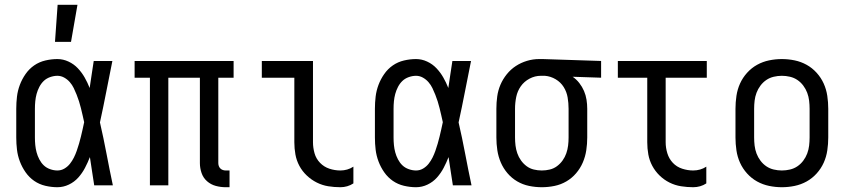

<svg xmlns="http://www.w3.org/2000/svg" viewBox="-20 -775 3540 803"><path d="M220 8Q195 8 169.5 2Q144 -4 123 -18.5Q102 -33 87 -54.5Q72 -76 63 -100Q54 -124 51 -149Q48 -174 48 -200V-320Q48 -346 51 -371Q54 -396 63 -420Q72 -444 87 -465.5Q102 -487 123 -501.5Q144 -516 169.5 -522Q195 -528 220 -528Q244 -528 266.5 -517.5Q289 -507 305.5 -489.5Q322 -472 334 -451Q346 -430 355 -407Q359 -436 363.5 -464Q368 -492 372 -520H450Q437 -456 424.5 -391.5Q412 -327 398 -263Q413 -198 425.5 -132Q438 -66 452 0H374Q370 -29 365 -58.5Q360 -88 356 -118Q347 -95 335.5 -73Q324 -51 307.5 -32.5Q291 -14 268 -3Q245 8 220 8ZM220 -62Q236 -62 249.5 -70Q263 -78 272.5 -90Q282 -102 289 -116Q296 -130 301 -144.5Q306 -159 310.5 -174Q315 -189 318.5 -204Q322 -219 325.5 -234Q329 -249 332 -264Q329 -278 325.5 -293Q322 -308 318.5 -322.5Q315 -337 310.5 -351Q306 -365 300.5 -379Q295 -393 288.5 -406.5Q282 -420 272 -431.5Q262 -443 248.5 -450.5Q235 -458 220 -458Q205 -458 189.5 -452.5Q174 -447 163 -436.5Q152 -426 144.5 -411.5Q137 -397 133 -382Q129 -367 127.5 -351.5Q126 -336 126 -320V-200Q126 -184 127.5 -168.5Q129 -153 133 -138Q137 -123 144.5 -108.5Q152 -94 163 -83.5Q174 -73 189.5 -67.5Q205 -62 220 -62ZM210 -600 221 -755H304L277 -600Z M940 8H924Q903 8 882.5 2.5Q862 -3 846 -17Q830 -31 823 -51.5Q816 -72 816 -93V-450H684V0H607V-450H543V-520H957V-450H893V-93Q893 -87 895 -81Q897 -75 901.5 -70.5Q906 -66 912 -64Q918 -62 924 -62H940Z M1404 8Q1378 8 1353 4Q1328 0 1305 -11.5Q1282 -23 1263 -41Q1244 -59 1232 -81.5Q1220 -104 1215.5 -129Q1211 -154 1211 -180V-450H1075V-520H1289V-180Q1289 -157 1295.5 -134Q1302 -111 1318.5 -94Q1335 -77 1357.5 -69.5Q1380 -62 1404 -62Q1418 -62 1432 -66Q1446 -70 1458 -78V-8Q1446 0 1432 4Q1418 8 1404 8Z M1720 8Q1695 8 1669.5 2Q1644 -4 1623 -18.5Q1602 -33 1587 -54.5Q1572 -76 1563 -100Q1554 -124 1551 -149Q1548 -174 1548 -200V-320Q1548 -346 1551 -371Q1554 -396 1563 -420Q1572 -444 1587 -465.5Q1602 -487 1623 -501.5Q1644 -516 1669.5 -522Q1695 -528 1720 -528Q1744 -528 1766.5 -517.5Q1789 -507 1805.5 -489.5Q1822 -472 1834 -451Q1846 -430 1855 -407Q1859 -436 1863.5 -464Q1868 -492 1872 -520H1950Q1937 -456 1924.5 -391.5Q1912 -327 1898 -263Q1913 -198 1925.5 -132Q1938 -66 1952 0H1874Q1870 -29 1865 -58.5Q1860 -88 1856 -118Q1847 -95 1835.5 -73Q1824 -51 1807.5 -32.5Q1791 -14 1768 -3Q1745 8 1720 8ZM1720 -62Q1736 -62 1749.5 -70Q1763 -78 1772.5 -90Q1782 -102 1789 -116Q1796 -130 1801 -144.5Q1806 -159 1810.5 -174Q1815 -189 1818.5 -204Q1822 -219 1825.5 -234Q1829 -249 1832 -264Q1829 -278 1825.5 -293Q1822 -308 1818.5 -322.5Q1815 -337 1810.5 -351Q1806 -365 1800.5 -379Q1795 -393 1788.5 -406.5Q1782 -420 1772 -431.5Q1762 -443 1748.5 -450.5Q1735 -458 1720 -458Q1705 -458 1689.5 -452.5Q1674 -447 1663 -436.5Q1652 -426 1644.5 -411.5Q1637 -397 1633 -382Q1629 -367 1627.5 -351.5Q1626 -336 1626 -320V-200Q1626 -184 1627.5 -168.5Q1629 -153 1633 -138Q1637 -123 1644.5 -108.5Q1652 -94 1663 -83.5Q1674 -73 1689.5 -67.5Q1705 -62 1720 -62Z M2246 8Q2219 8 2192.5 2.5Q2166 -3 2143 -16.5Q2120 -30 2102.5 -50.5Q2085 -71 2074.5 -95.5Q2064 -120 2060 -146.5Q2056 -173 2056 -200V-320Q2056 -346 2059.5 -371.5Q2063 -397 2073 -420.5Q2083 -444 2099.5 -464.5Q2116 -485 2137.5 -499Q2159 -513 2184 -520.5Q2209 -528 2235 -528H2250L2494 -520V-450L2375 -454Q2391 -443 2403 -427.5Q2415 -412 2422.5 -394.5Q2430 -377 2433 -358Q2436 -339 2436 -320V-200Q2436 -173 2432 -146.5Q2428 -120 2417.5 -95.5Q2407 -71 2389.5 -50.5Q2372 -30 2349 -16.5Q2326 -3 2299.5 2.5Q2273 8 2246 8ZM2246 -62Q2263 -62 2279.5 -66Q2296 -70 2309.5 -80Q2323 -90 2333 -104Q2343 -118 2348.5 -134Q2354 -150 2356 -166.5Q2358 -183 2358 -200V-320Q2358 -344 2354 -367.5Q2350 -391 2337.5 -411Q2325 -431 2304 -443.5Q2283 -456 2259 -458H2242Q2217 -458 2194.5 -446Q2172 -434 2158 -414Q2144 -394 2139 -369.5Q2134 -345 2134 -320V-200Q2134 -183 2136 -166.5Q2138 -150 2143.5 -134Q2149 -118 2159 -104Q2169 -90 2182.5 -80Q2196 -70 2212.5 -66Q2229 -62 2246 -62Z M2879 8Q2854 8 2828.5 4Q2803 0 2780 -11.5Q2757 -23 2738.5 -41Q2720 -59 2708 -81.5Q2696 -104 2691.5 -129Q2687 -154 2687 -180V-450H2564V-520H2936V-450H2764V-180Q2764 -157 2771 -134Q2778 -111 2794 -94Q2810 -77 2833 -69.5Q2856 -62 2879 -62Q2894 -62 2908 -66Q2922 -70 2934 -78V-8Q2922 0 2908 4Q2894 8 2879 8Z M3250 8Q3223 8 3196.5 2.5Q3170 -3 3146.5 -16Q3123 -29 3104.5 -49.5Q3086 -70 3075 -94.5Q3064 -119 3060 -146Q3056 -173 3056 -200V-320Q3056 -347 3060 -374Q3064 -401 3075 -425.5Q3086 -450 3104.5 -470.5Q3123 -491 3146.5 -504Q3170 -517 3196.5 -522.5Q3223 -528 3250 -528Q3277 -528 3303.5 -522.5Q3330 -517 3353.5 -504Q3377 -491 3395.5 -470.5Q3414 -450 3425 -425.5Q3436 -401 3440 -374Q3444 -347 3444 -320V-200Q3444 -173 3440 -146Q3436 -119 3425 -94.5Q3414 -70 3395.5 -49.5Q3377 -29 3353.5 -16Q3330 -3 3303.5 2.5Q3277 8 3250 8ZM3250 -62Q3267 -62 3284 -66Q3301 -70 3315 -79.5Q3329 -89 3339.5 -103Q3350 -117 3356 -133Q3362 -149 3364 -166Q3366 -183 3366 -200V-320Q3366 -337 3364 -354Q3362 -371 3356 -387Q3350 -403 3339.5 -417Q3329 -431 3315 -440.5Q3301 -450 3284 -454Q3267 -458 3250 -458Q3233 -458 3216 -454Q3199 -450 3185 -440.5Q3171 -431 3160.5 -417Q3150 -403 3144 -387Q3138 -371 3136 -354Q3134 -337 3134 -320V-200Q3134 -183 3136 -166Q3138 -149 3144 -133Q3150 -117 3160.5 -103Q3171 -89 3185 -79.5Q3199 -70 3216 -66Q3233 -62 3250 -62Z"/></svg>

Font: Iosevka MaddieWtf
Style: Regular
Weight: 400
Monospace: yes
Designer: Belleve Invis
Foundry: Belleve Invis
Version: Version 31.3.0; ttfautohint (v1.8.3)